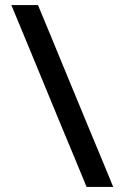

<svg xmlns="http://www.w3.org/2000/svg" viewBox="-20 -733 488 753"><path d="M319.5 0Q296.5 -55.5 275 -108Q253.5 -160 225 -228L123.5 -474Q93.5 -546.5 71 -601Q48.5 -655.5 24.5 -713H129Q153 -655.5 175.5 -601Q198 -546.5 227 -476L329.5 -228Q358 -160 379.5 -108Q401 -55.5 424 0Z"/></svg>

Font: Heraclito Medium
Style: Regular
Weight: 500
Designer: Kostas Bartsokas (font) & Cristiano Sobral (main changes)
Foundry: Kostas Bartsokas (font) & Cristiano Sobral (main changes)
Version: Version 1.00;July 8, 2020;FontCreator 13.0.0.2655 64-bit